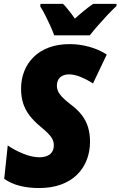

<svg xmlns="http://www.w3.org/2000/svg" viewBox="-20 -949 615 979"><path d="M178.7 9.8Q125.5 9.8 80.8 -1.5Q36.1 -12.7 1.5 -37.1L19.5 -207.5Q51.8 -184.6 97.2 -165.8Q142.6 -147 182.1 -147Q196.8 -147 209.7 -150.4Q222.7 -153.8 232.7 -160.9Q242.7 -168 248.5 -179.9Q254.4 -191.9 254.4 -209Q254.4 -225.6 246.8 -240.2Q239.3 -254.9 223.9 -270Q208.5 -285.2 185.5 -304.2Q153.8 -330.6 131.8 -358.6Q109.9 -386.7 98.6 -420.4Q87.4 -454.1 87.4 -496.6Q87.4 -544.9 103.8 -586.2Q120.1 -627.4 151.9 -658.7Q183.6 -689.9 230 -707Q276.4 -724.1 335.9 -724.1Q384.8 -724.1 434.1 -710.7Q483.4 -697.3 524.4 -670.9L454.1 -523.4Q422.4 -543.9 390.4 -556.9Q358.4 -569.8 332 -569.8Q316.4 -569.8 304.7 -565.4Q293 -561 285.4 -553.5Q277.8 -545.9 273.9 -535.2Q270 -524.4 270 -511.7Q270 -498 275.6 -484.6Q281.2 -471.2 296.4 -454.8Q311.5 -438.5 340.3 -416.5Q376 -390.1 397.7 -361.3Q419.4 -332.5 429.2 -299.6Q439 -266.6 439 -226.1Q439 -176.8 422.4 -133.8Q405.8 -90.8 373.3 -58.6Q340.8 -26.4 292 -8.3Q243.2 9.8 178.7 9.8ZM256.3 -769Q248.5 -791 236.6 -817.4Q224.6 -843.8 211.4 -869.9Q198.2 -896 185.1 -916.5L186.5 -929.2H301.3Q310.1 -920.9 321 -907.7Q332 -894.5 342.8 -880.6Q353.5 -866.7 361.8 -854Q386.2 -876 409.4 -895Q432.6 -914.1 455.1 -929.2H574.7L573.2 -917.5Q552.7 -898.9 527.1 -871.6Q501.5 -844.2 477.5 -816.7Q453.6 -789.1 438 -769Z"/></svg>

Font: Open Sans SemiCondensed ExtraBold
Style: Italic
Weight: 800
Width: 4
Italic angle: -12°
Designer: Monotype Design Team
Foundry: Monotype Imaging Inc.
Version: Version 3.003